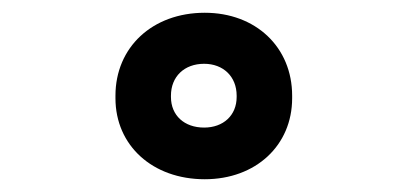

<svg xmlns="http://www.w3.org/2000/svg" viewBox="-20 -700 640 301"><path d="M161 -550V-546C161 -472 219 -419 301 -419C381 -419 438 -472 438 -546V-550C438 -626 381 -680 301 -680C219 -680 161 -626 161 -550ZM248 -548V-550C248 -580 269 -600 300 -600C330 -600 351 -580 351 -550V-548C351 -519 330 -500 300 -500C269 -500 248 -519 248 -548Z"/></svg>

Font: LT Wave Mono Bold
Style: Regular
Weight: 700
Designer: Daniel Lyons
Version: Version 2.5 (Glyphs App)